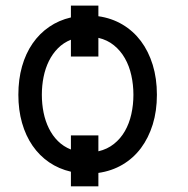

<svg xmlns="http://www.w3.org/2000/svg" viewBox="-20 -608 671 685"><path d="M331 -550.1Q378.6 -543.3 417.1 -520.4Q455.6 -497.5 482.8 -461.3Q509.9 -425.1 524.9 -376.6Q539.8 -328.1 539.8 -269.9Q539.8 -212 524.9 -163.9Q509.9 -115.8 482.8 -79.5Q455.6 -43.3 417.1 -20.6Q378.6 2.1 331 8.9V56.8H233V4.6Q190 -5.3 155.4 -28.9Q120.7 -52.6 96.2 -88.1Q71.7 -123.6 58.6 -169.6Q45.5 -215.6 45.5 -269.9Q45.5 -324.9 58.6 -371.1Q71.7 -417.3 96.2 -452.8Q120.7 -488.3 155.4 -512.1Q190 -535.9 233 -545.8V-588.1H331ZM331 -68.2Q362.9 -75.6 386.5 -94.5Q410.2 -113.3 425.6 -140.3Q441.1 -167.3 448.5 -200.6Q456 -234 456 -269.9Q456 -305.8 448.5 -339.3Q441.1 -372.9 425.6 -400Q410.2 -427.2 386.5 -446.4Q362.9 -465.6 331 -473V-406.2H233V-466.3Q206.3 -455.6 186.8 -435.9Q167.3 -416.2 154.5 -390.3Q141.7 -364.3 135.5 -333.6Q129.3 -302.9 129.3 -269.9Q129.3 -236.9 135.5 -206.3Q141.7 -175.8 154.5 -149.9Q167.3 -123.9 186.8 -104.6Q206.3 -85.2 233 -74.6V-125H331Z"/></svg>

Font: Fast_Sans
Style: Regular
Weight: 400
Designer: Rasmus Andersson
Foundry: rsms
Version: Version 3.018;git-588b23468